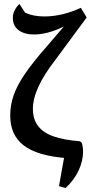

<svg xmlns="http://www.w3.org/2000/svg" viewBox="-20 -777 452 957"><path d="M274 151 304 -17 311 11Q167 0 99 -51.5Q31 -103 31 -201Q31 -253 48 -302Q65 -351 104.5 -409Q144 -467 211 -543L325 -676L344 -670Q292 -638 242 -621.5Q192 -605 150 -605Q103 -605 73.5 -626Q44 -647 44 -689Q44 -708 53.5 -726.5Q63 -745 77 -757L105 -714Q145 -695 201 -695Q245 -695 291.5 -706Q338 -717 383 -738L412 -690L260 -484Q200 -407 172 -346Q144 -285 144 -234Q144 -184 169 -150Q194 -116 246 -97.5Q298 -79 378 -73L387 -66Q391 -55 392.5 -43.5Q394 -32 394 -21Q394 25 372 72.5Q350 120 307 160Z"/></svg>

Font: Piazzolla 24pt SemiBold
Style: Regular
Weight: 600
Designer: Juan Pablo del Peral
Foundry: Huerta Tipografica
Version: Version 2.005